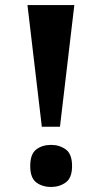

<svg xmlns="http://www.w3.org/2000/svg" viewBox="-20 -734 403 762"><path d="M146 -231 89 -714H275L218 -231ZM183 8Q148 8 124 -10Q100 -28 100 -75Q100 -123 124 -141Q148 -159 183 -159Q216 -159 241 -141Q266 -123 266 -75Q266 -28 241 -10Q216 8 183 8Z"/></svg>

Font: Noto Serif Thai SemiCondensed ExtraBold
Style: Regular
Weight: 800
Width: 4
Designer: Monotype Design Team
Foundry: Monotype Imaging Inc.
Version: Version 2.002; ttfautohint (v1.8.4.7-5d5b)